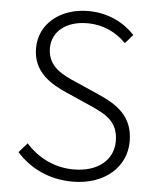

<svg xmlns="http://www.w3.org/2000/svg" viewBox="-53 -788 687 846"><g transform="rotate(5 290.0 -364.5)"><path d="M299 13C442 13 535 -73 535 -185C535 -296 465 -342 382 -379L273 -427C220 -450 149 -481 149 -564C149 -639 211 -688 304 -688C376 -688 433 -659 476 -615L510 -654C464 -704 392 -742 304 -742C180 -742 88 -667 88 -559C88 -452 171 -406 236 -377L345 -329C417 -297 474 -269 474 -181C474 -98 407 -41 299 -41C216 -41 141 -78 88 -138L51 -96C109 -31 193 13 299 13Z"/></g></svg>

Font: Noto Sans CJK JP Light
Style: Regular
Weight: 300
Designer: Ryoko NISHIZUKA (kana & ideographs); Paul D. Hunt (Latin, Greek & Cyrillic); Wenlong ZHANG (bopomofo); Sandoll Communica
Foundry: Adobe Systems Incorporated
Version: Version 1.004;PS 1.004;hotconv 1.0.82;makeotf.lib2.5.63406